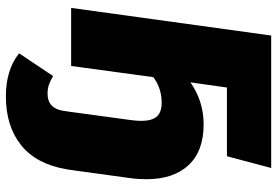

<svg xmlns="http://www.w3.org/2000/svg" viewBox="-168 -568 963 668"><g transform="rotate(90 314.0 -234.5)"><path d="M604 -262Q604 -231 600 -204L572 0L569 18Q551 122 485 174.5Q419 227 316 227Q223 227 166 181L245 63Q263 73 276 77.5Q289 82 307 82Q357 82 366 28L370 0L398 -206Q401 -227 401 -244Q401 -281 386 -298Q371 -315 338 -315Q288 -315 249 -286L210 0H8L104 -695L103 -696H565L524 -542H285L267 -415Q333 -461 413 -461Q506 -461 555 -408.5Q604 -356 604 -262Z"/></g></svg>

Font: FiraGO Heavy
Style: Italic
Weight: 900
Italic angle: -8°
Designer: bBox Type GmbH
Foundry: bBox Type GmbH
Version: Version 1.001